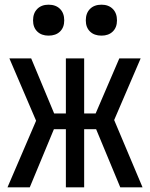

<svg xmlns="http://www.w3.org/2000/svg" viewBox="-20 -799 640 819"><path d="M12 0 134 -284 20 -550H113L211 -315H261V-550H339V-315H388L489 -550H580L467 -287L588 0H493L390 -248H339V0H261V-248H210L107 0ZM413 -647Q382 -647 364 -664.5Q346 -682 346 -712Q346 -743 364 -761Q382 -779 413 -779Q443 -779 461 -761Q479 -743 479 -712Q479 -682 461 -664.5Q443 -647 413 -647ZM187 -647Q157 -647 139 -664.5Q121 -682 121 -712Q121 -743 139 -761Q157 -779 187 -779Q218 -779 236 -761Q254 -743 254 -712Q254 -682 236 -664.5Q218 -647 187 -647Z"/></svg>

Font: JetBrains Mono NL Medium
Style: Regular
Weight: 500
Monospace: yes
Designer: Philipp Nurullin, Konstantin Bulenkov
Foundry: JetBrains
Version: Version 2.305; ttfautohint (v1.8.4.7-5d5b)